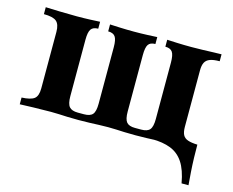

<svg xmlns="http://www.w3.org/2000/svg" viewBox="-83 -536 967 798"><g transform="rotate(15 400.0 -137.5)"><path d="M756.5 143.5Q746.8 87.9 725.8 56Q704.8 24.2 671 10.9Q637.1 -2.4 589.5 -2.4L651.6 -21L762.1 -29H778.2Q778.2 -3.2 779 27Q779.8 57.3 781.9 87.1Q783.9 116.9 786.3 143.5ZM21.8 0V-29Q60.5 -30.6 75.8 -42.3Q91.1 -54 91.1 -87.1V-329.8Q91.1 -362.9 75.8 -375.4Q60.5 -387.9 21.8 -387.9V-417.7Q41.1 -416.9 80.2 -415.7Q119.4 -414.5 155.6 -414.5Q186.3 -414.5 214.1 -415.7Q241.9 -416.9 255.6 -417.7V-387.9Q233.9 -387.9 225 -375.4Q216.1 -362.9 216.1 -329.8V-87.1Q216.1 -54 227 -41.5Q237.9 -29 263.7 -29H290.3Q316.9 -29 327.4 -41.5Q337.9 -54 337.9 -87.1V-329.8Q337.9 -362.9 329 -375.4Q320.2 -387.9 298.4 -387.9V-417.7Q312.9 -416.9 341.9 -415.7Q371 -414.5 402.4 -414.5Q431.5 -414.5 459.7 -415.7Q487.9 -416.9 501.6 -417.7V-387.9Q479.8 -387.9 471.4 -375.4Q462.9 -362.9 462.9 -329.8V-87.1Q462.9 -54 473.4 -41.5Q483.9 -29 509.7 -29H536.3Q562.9 -29 573.4 -41.5Q583.9 -54 583.9 -87.1V-329.8Q583.9 -362.9 575 -375.4Q566.1 -387.9 544.4 -387.9V-417.7Q558.9 -416.9 587.9 -415.7Q616.9 -414.5 649.2 -414.5Q672.6 -414.5 697.6 -415.3Q722.6 -416.1 744.4 -416.9Q766.1 -417.7 778.2 -417.7V-387.9Q752.4 -387.9 737.1 -382.3Q721.8 -376.6 715.3 -364.1Q708.9 -351.6 708.9 -329.8V-87.1Q708.9 -65.3 715.3 -52.8Q721.8 -40.3 737.1 -35.1Q752.4 -29.8 778.2 -29V0Q766.1 -0.8 744.4 -1.2Q722.6 -1.6 697.6 -2.4Q672.6 -3.2 648.4 -3.2Q628.2 -3.2 608.5 -2.4Q588.7 -1.6 567.3 -0.8Q546 0 520.2 0Q491.1 0 471.8 -0.8Q452.4 -1.6 436.3 -2.4Q420.2 -3.2 401.6 -3.2Q381.5 -3.2 362.1 -2.4Q342.7 -1.6 321.4 -0.8Q300 0 274.2 0Q245.2 0 225.8 -0.8Q206.5 -1.6 190.3 -2.4Q174.2 -3.2 155.6 -3.2Q119.4 -3.2 80.2 -2Q41.1 -0.8 21.8 0Z"/></g></svg>

Font: Playfair 5pt SemiExpanded Light ExtraBold
Style: Regular
Weight: 800
Version: Version 2.001;gftools[0.9.30]